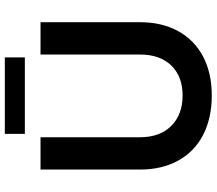

<svg xmlns="http://www.w3.org/2000/svg" viewBox="-71 -817 898 796"><g transform="rotate(-90 378.0 -419.0)"><path d="M380 -111Q459 -111 504.5 -158Q550 -205 550 -288V-700H684V-288Q684 -197 647 -129.5Q610 -62 541.5 -26Q473 10 380 10Q286 10 216.5 -26Q147 -62 110 -129.5Q73 -197 73 -288V-700H207V-288Q207 -205 254 -158Q301 -111 380 -111ZM221 -848H538V-765H221Z"/></g></svg>

Font: Gontserrat Medium
Style: Regular
Weight: 500
Designer: Julieta Ulanovsky
Foundry: Julieta Ulanovsky
Version: Version 6.001